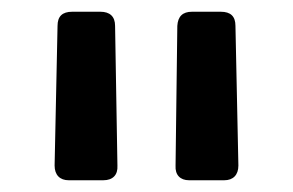

<svg xmlns="http://www.w3.org/2000/svg" viewBox="-20 -1050 499 327"><path d="M97 -743H156C172 -743 181 -752 180 -768L176 -1006C176 -1022 167 -1030 151 -1030H103C86 -1030 78 -1022 78 -1006L73 -768C73 -752 82 -743 97 -743ZM302 -743H362C377 -743 386 -752 386 -768L381 -1006C381 -1022 373 -1030 356 -1030H307C291 -1030 283 -1022 282 -1006L279 -768C278 -752 287 -743 302 -743Z"/></svg>

Font: OpenDyslexic3
Style: Regular
Weight: 400
Designer: Abelardo Gonzalez
Version: Version 3.001;PS 003.001;hotconv 1.0.88;makeotf.lib2.5.64775